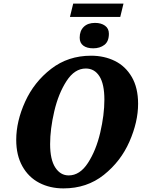

<svg xmlns="http://www.w3.org/2000/svg" viewBox="-20 -1034 797 1065"><path d="M70 -258Q70 -361 119.5 -470Q169 -579 263.5 -652Q358 -725 485 -725Q558 -725 617 -696Q676 -667 711 -607Q746 -547 746 -458Q746 -358 698 -248.5Q650 -139 556 -64Q462 11 332 11Q257 11 197.5 -20Q138 -51 104 -112Q70 -173 70 -258ZM559 -481Q559 -568 531.5 -611Q504 -654 456 -654Q394 -654 349 -584.5Q304 -515 281 -416.5Q258 -318 258 -235Q258 -149 286.5 -105Q315 -61 361 -61Q423 -61 468 -130.5Q513 -200 536 -298.5Q559 -397 559 -481ZM386 -1014H665L647 -940H368ZM422 -825Q422 -863 444.5 -885Q467 -907 507 -907Q541 -907 562.5 -891.5Q584 -876 584 -847Q584 -804 559 -785Q534 -766 497 -766Q462 -766 442 -781Q422 -796 422 -825Z"/></svg>

Font: Noto Serif NarrowBlack
Style: Italic
Weight: 900
Width: 4
Italic angle: -12°
Designer: Monotype Design Team
Foundry: Monotype Imaging Inc.
Version: Version 1.001